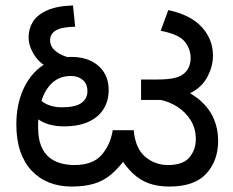

<svg xmlns="http://www.w3.org/2000/svg" viewBox="-20 -673 855 705"><path d="M243 12Q198 12 161 -2.5Q124 -17 96.5 -46Q69 -75 54.5 -117.5Q40 -160 40 -216Q40 -288 65 -344Q90 -400 135.5 -432Q181 -464 243 -464Q284 -464 314.5 -449Q345 -434 362 -407Q379 -380 379 -342Q379 -303 360.5 -273Q342 -243 305.5 -226Q269 -209 215 -209Q163 -209 128 -230Q93 -251 74 -274L94 -340Q107 -322 135 -300.5Q163 -279 208 -279Q257 -279 279 -295Q301 -311 301 -338Q301 -365 284 -379.5Q267 -394 241 -394Q199 -394 172 -369Q145 -344 132.5 -303Q120 -262 120 -215V-205Q120 -165 130.5 -138.5Q141 -112 159 -96.5Q177 -81 201.5 -74Q226 -67 253 -67Q320 -67 352.5 -103.5Q385 -140 394 -195H471Q477 -128 513 -97.5Q549 -67 597 -67Q652 -67 675.5 -95Q699 -123 699 -162Q699 -201 680.5 -231Q662 -261 632 -280.5Q602 -300 566 -307L634 -352Q684 -332 716.5 -303Q749 -274 765 -237Q781 -200 781 -156Q781 -83 737.5 -35.5Q694 12 602 12Q559 12 526 0Q493 -12 466.5 -37.5Q440 -63 417 -102L450 -103Q420 -60 390.5 -34.5Q361 -9 325.5 1.5Q290 12 243 12ZM189 -412Q135 -429 110 -465Q85 -501 85 -536Q85 -567 100.5 -592.5Q116 -618 152 -634.5Q188 -651 248 -653L256 -575Q207 -574 185.5 -561.5Q164 -549 164 -525Q164 -502 184.5 -485Q205 -468 246 -458ZM498 -306V-381H555Q598 -381 622 -387Q646 -393 659 -406Q670 -417 675 -430.5Q680 -444 680 -460Q680 -493 658.5 -520Q637 -547 570 -560L598 -636Q681 -618 721.5 -573Q762 -528 762 -469Q762 -425 737 -383Q712 -341 653 -320Q640 -316 630 -312.5Q620 -309 608.5 -307.5Q597 -306 577 -306Z"/></svg>

Font: lkannada15
Style: Book
Weight: 400
Designer: Jelle Bosma - Monotype Design Team
Foundry: Monotype Imaging Inc.
Version: Version 2.003